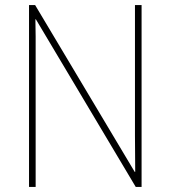

<svg xmlns="http://www.w3.org/2000/svg" viewBox="-20 -734 671 754"><path d="M536 0H513L121 -658H119Q120 -623 120 -590.5Q120 -558 120 -518V0H94V-714H118L509 -59H511Q511 -95 510.5 -133Q510 -171 510 -201V-714H536Z"/></svg>

Font: Noto Sans Bengali SemiCondensed Thin
Style: Regular
Weight: 100
Width: 4
Designer: Joana Ranito - Universal Thirst; Jelle Bosma - Monotype Design Team
Foundry: Universal Thirst ehf.
Version: Version 3.000; ttfautohint (v1.8.4.7-5d5b)